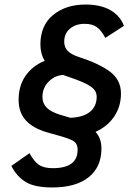

<svg xmlns="http://www.w3.org/2000/svg" viewBox="-20 -732 589 846"><path d="M513 -320Q513 -263 483.5 -219Q454 -175 401 -151Q427 -122 427 -78Q427 4 370.5 49Q314 94 210 94Q133 94 93.5 70Q54 46 30 -1L110 -57Q129 -22 150.5 -6.5Q172 9 213 9Q322 9 322 -72Q322 -100 302 -111.5Q282 -123 233 -136L187 -149Q125 -167 93.5 -202Q62 -237 62 -292Q62 -354 92.5 -398Q123 -442 177 -464Q158 -495 158 -536Q158 -620 214 -666Q270 -712 357 -712Q424 -712 467 -687Q510 -662 526 -618L444 -565Q426 -599 406 -613Q386 -627 353 -627Q314 -627 288.5 -606Q263 -585 263 -548Q263 -522 279.5 -506.5Q296 -491 327 -481Q417 -452 465 -416Q513 -380 513 -320ZM406 -306Q406 -325 393.5 -339Q381 -353 350.5 -367Q320 -381 263 -400L258 -402Q220 -399 193.5 -371.5Q167 -344 167 -305Q167 -277 185.5 -258Q204 -239 243 -227L290 -213Q346 -215 376 -239Q406 -263 406 -306Z"/></svg>

Font: KoHo SemiBold
Style: Italic
Weight: 600
Italic angle: -10°
Version: Version 1.000; ttfautohint (v1.6)